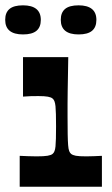

<svg xmlns="http://www.w3.org/2000/svg" viewBox="-43 -711 428 731"><path d="M32 0V-117.7Q48 -117 63.5 -116.4Q79 -115.7 96.4 -115.7Q124.4 -115.7 138.1 -118Q151.8 -120.4 157.1 -125Q161.8 -128.7 164.4 -135.4Q167.1 -142 168.3 -153.7Q169.4 -165.3 169.9 -183.7Q170.4 -202.1 170.4 -230Q170.4 -257.5 169.9 -276Q169.4 -294.6 168.3 -306.4Q167.1 -318.2 164.4 -325.2Q161.8 -332.2 157.1 -335.9Q151.8 -340.6 139.3 -342.9Q126.7 -345.2 103.7 -345.2Q88 -345.2 74.5 -344.9Q61 -344.6 44.6 -343.2V-493.4H216.9Q216.2 -453.6 215.7 -422.3Q215.2 -390.9 214.7 -365.2Q214.2 -339.4 214.2 -315.9Q214.2 -292.5 214.2 -268.8Q214.2 -226.2 214.7 -199.8Q215.2 -173.3 216.4 -158.4Q217.5 -143.4 220.4 -136Q223.2 -128.7 227.9 -125Q233.5 -120.4 245.6 -118Q257.6 -115.7 285.9 -115.7Q300.6 -115.7 315.4 -116.4Q330.3 -117 345 -117.7V0ZM44.6 -579.9Q-23.2 -579.9 -23.2 -635.6Q-23.2 -663.4 -6.7 -677Q9.8 -690.7 44.6 -690.7Q78 -690.7 95.2 -676.9Q112.4 -663 112.4 -635.3Q112.4 -607.6 95.9 -593.8Q79.3 -579.9 44.6 -579.9ZM256.2 -579.9Q188.4 -579.9 188.4 -635.6Q188.4 -663.4 204.9 -677Q221.4 -690.7 256.2 -690.7Q289.6 -690.7 306.8 -676.9Q324 -663 324 -635.3Q324 -607.6 307.5 -593.8Q290.9 -579.9 256.2 -579.9Z"/></svg>

Font: Ojuju ExtraLight
Style: Regular
Weight: 200
Designer: Chisaokwu Joboson, Mirko Velimirovic
Foundry: Udi Foundry
Version: Version 1.000